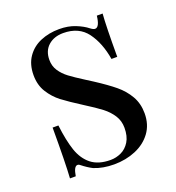

<svg xmlns="http://www.w3.org/2000/svg" viewBox="-105 -615 656 714"><g transform="rotate(-20 223.0 -257.5)"><path d="M315.4 -492.2Q326.2 -483.9 333 -483.9Q350.6 -483.9 355.5 -527.8H378.4Q374.5 -479 374.5 -357.9H351.6Q340.8 -423.8 309.1 -466.8Q277.3 -509.8 215.3 -509.8Q179.2 -509.8 156.2 -489.5Q133.3 -469.2 133.3 -433.1Q133.3 -408.7 146 -389.6Q158.7 -370.6 178.2 -356Q197.8 -341.3 233.4 -318.8L261.7 -300.8Q307.6 -271 335.7 -247.8Q363.8 -224.6 381.1 -194.6Q398.4 -164.6 398.4 -126Q398.4 -81.5 375.2 -50Q352.1 -18.6 313 -2.2Q273.9 14.2 227.5 14.2Q183.1 14.2 148.4 0Q128.9 -9.8 107.4 -26.9Q103.5 -30.8 98.1 -30.8Q83.5 -30.8 77.6 6.8H54.7Q58.6 -50.3 58.6 -192.9H81.5Q88.9 -130.9 102.5 -90.8Q116.2 -50.8 144.5 -28.3Q172.9 -5.9 220.7 -5.9Q242.7 -5.9 262.9 -15.4Q283.2 -24.9 296.4 -46.1Q309.6 -67.4 309.6 -101.1Q309.6 -128.4 295.7 -150.1Q281.7 -171.9 259.3 -189.2Q236.8 -206.5 196.3 -231.9Q147 -263.2 120.8 -283.2Q94.7 -303.2 76.7 -332Q58.6 -360.8 58.6 -399.9Q58.6 -442.4 78.6 -471.4Q98.6 -500.5 132.1 -514.6Q165.5 -528.8 206.5 -528.8Q241.7 -528.8 269.8 -517.6Q297.9 -506.3 315.4 -492.2Z"/></g></svg>

Font: TypoPRO Playfair Display
Style: Regular
Weight: 400
Designer: Claus Eggers Sørensen
Foundry: Claus Eggers Sørensen
Version: Version 1.004;PS 001.004;hotconv 1.0.70;makeotf.lib2.5.58329